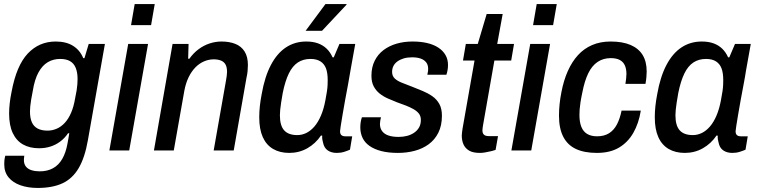

<svg xmlns="http://www.w3.org/2000/svg" viewBox="-20 -743 3745 948"><path d="M166 185Q119 185 81.5 172Q44 159 22.5 133Q1 107 1 69Q1 61 1.5 51.5Q2 42 6 26H100Q99 33 98.5 37.5Q98 42 98 47Q98 67 108 79.5Q118 92 136 97.5Q154 103 176 103Q214 103 242 87.5Q270 72 287.5 41.5Q305 11 313 -33Q316 -47 318 -60.5Q320 -74 322 -85H316Q299 -60 276.5 -43.5Q254 -27 228 -19Q202 -11 173 -11Q127 -11 94 -29.5Q61 -48 43 -86Q25 -124 25 -183Q25 -207 28 -233.5Q31 -260 37 -289Q61 -419 117 -478.5Q173 -538 255 -538Q307 -538 341 -516.5Q375 -495 391 -456H397L418 -526H498L414 -51Q399 35 368.5 87Q338 139 288.5 162Q239 185 166 185ZM215 -98Q238 -98 260 -107.5Q282 -117 300 -136.5Q318 -156 331 -186Q344 -216 351 -258Q356 -281 358.5 -297.5Q361 -314 362 -327.5Q363 -341 363 -353Q363 -385 354 -407.5Q345 -430 326 -441Q307 -452 277 -452Q243 -452 216 -436Q189 -420 170 -385.5Q151 -351 142 -295Q137 -271 134 -252Q131 -233 129.5 -219Q128 -205 128 -193Q128 -161 137 -140Q146 -119 165.5 -108.5Q185 -98 215 -98Z M627 -619 645 -723H744L726 -619ZM520 0 613 -526H711L618 0Z M740 0 832 -526H911L909 -453H915Q935 -481 960.5 -500Q986 -519 1015 -528.5Q1044 -538 1074 -538Q1112 -538 1141.5 -526.5Q1171 -515 1187.5 -489Q1204 -463 1204 -422Q1204 -408 1202.5 -392Q1201 -376 1197 -359L1134 0H1035L1096 -346Q1098 -358 1099.5 -368.5Q1101 -379 1101 -388Q1101 -411 1093.5 -424.5Q1086 -438 1071 -444Q1056 -450 1035 -450Q1011 -450 987.5 -440Q964 -430 944.5 -410Q925 -390 911 -361Q897 -332 890 -294L838 0Z M1408 12Q1362 12 1328.5 -7.5Q1295 -27 1277.5 -66Q1260 -105 1260 -164Q1260 -191 1263 -219Q1266 -247 1272 -278Q1287 -364 1317.5 -422Q1348 -480 1392 -509Q1436 -538 1492 -538Q1525 -538 1550 -529Q1575 -520 1593 -502.5Q1611 -485 1622 -460H1628L1656 -526H1734L1711 -398Q1706 -365 1698.5 -326Q1691 -287 1684 -248.5Q1677 -210 1671.5 -177Q1666 -144 1662.5 -122Q1659 -100 1659 -95Q1659 -82 1665.5 -76Q1672 -70 1685 -70H1719L1708 -4Q1697 1 1680 6.5Q1663 12 1643 12Q1616 12 1598 -0.5Q1580 -13 1575 -39Q1573 -46 1571.5 -54.5Q1570 -63 1571 -73L1565 -74Q1538 -34 1497.5 -11Q1457 12 1408 12ZM1448 -76Q1471 -76 1492.5 -86.5Q1514 -97 1532.5 -118.5Q1551 -140 1565 -173Q1579 -206 1587 -250Q1592 -276 1594.5 -293.5Q1597 -311 1597.5 -324.5Q1598 -338 1598 -348Q1598 -383 1589.5 -405.5Q1581 -428 1562 -440Q1543 -452 1513 -452Q1477 -452 1450.5 -434.5Q1424 -417 1406 -380Q1388 -343 1376 -284Q1371 -256 1368 -236Q1365 -216 1363.5 -201Q1362 -186 1362 -174Q1362 -123 1383 -99.5Q1404 -76 1448 -76ZM1489 -591 1587 -723H1691V-720L1570 -591Z M1945 12Q1898 12 1863 3Q1828 -6 1804.5 -22.5Q1781 -39 1770 -62.5Q1759 -86 1759 -114Q1759 -127 1761 -140Q1763 -153 1767 -164H1861Q1859 -156 1857.5 -147Q1856 -138 1856 -131Q1856 -109 1867.5 -94.5Q1879 -80 1899.5 -73.5Q1920 -67 1948 -67Q1970 -67 1989.5 -72Q2009 -77 2024.5 -87.5Q2040 -98 2049 -113.5Q2058 -129 2058 -151Q2058 -170 2048 -182.5Q2038 -195 2021 -204.5Q2004 -214 1983.5 -222Q1963 -230 1940 -238Q1917 -247 1894.5 -257Q1872 -267 1854 -281.5Q1836 -296 1825 -317Q1814 -338 1814 -369Q1814 -411 1830 -443Q1846 -475 1874 -496Q1902 -517 1938.5 -527.5Q1975 -538 2017 -538Q2057 -538 2089 -530.5Q2121 -523 2144 -508Q2167 -493 2179.5 -471.5Q2192 -450 2192 -422Q2192 -408 2189.5 -395Q2187 -382 2184 -374H2090Q2093 -386 2093.5 -392.5Q2094 -399 2094 -403Q2094 -423 2084 -435.5Q2074 -448 2056.5 -454Q2039 -460 2015 -460Q1991 -460 1973 -454.5Q1955 -449 1942 -439.5Q1929 -430 1922.5 -417Q1916 -404 1916 -388Q1916 -367 1930 -354.5Q1944 -342 1967 -333.5Q1990 -325 2017 -314Q2042 -304 2067.5 -293.5Q2093 -283 2114.5 -268Q2136 -253 2149 -230Q2162 -207 2162 -172Q2162 -123 2144.5 -88Q2127 -53 2097 -31Q2067 -9 2028 1.5Q1989 12 1945 12Z M2350 12Q2315 12 2296 0.5Q2277 -11 2268.5 -30Q2260 -49 2260 -74Q2260 -82 2261.5 -91Q2263 -100 2264 -109L2323 -444H2266L2280 -526H2339L2383 -674H2462L2435 -526H2518L2504 -444H2421L2365 -125Q2364 -121 2363 -111.5Q2362 -102 2362 -99Q2362 -85 2369.5 -78Q2377 -71 2393 -71H2439L2427 -3Q2416 1 2402.5 4Q2389 7 2375.5 9.5Q2362 12 2350 12Z M2612 -619 2630 -723H2729L2711 -619ZM2505 0 2598 -526H2696L2603 0Z M2927 12Q2865 12 2823.5 -7.5Q2782 -27 2761 -68Q2740 -109 2740 -172Q2740 -200 2743 -229Q2746 -258 2752 -288Q2763 -346 2783.5 -392Q2804 -438 2833.5 -470.5Q2863 -503 2903.5 -520.5Q2944 -538 2995 -538Q3054 -538 3093.5 -521Q3133 -504 3153 -471.5Q3173 -439 3173 -390Q3173 -377 3171.5 -361Q3170 -345 3167 -329H3068Q3070 -342 3071.5 -354.5Q3073 -367 3073 -378Q3073 -403 3065 -420.5Q3057 -438 3040 -447Q3023 -456 2995 -456Q2959 -456 2931 -437.5Q2903 -419 2884.5 -381Q2866 -343 2855 -285Q2849 -257 2846 -237Q2843 -217 2842 -202.5Q2841 -188 2841 -175Q2841 -140 2850.5 -116.5Q2860 -93 2879.5 -81.5Q2899 -70 2928 -70Q2963 -70 2987 -85Q3011 -100 3026 -128.5Q3041 -157 3049 -197H3144Q3134 -134 3107 -87Q3080 -40 3036 -14Q2992 12 2927 12Z M3361 12Q3315 12 3281.5 -7.5Q3248 -27 3230.5 -66Q3213 -105 3213 -164Q3213 -191 3216 -219Q3219 -247 3225 -278Q3240 -364 3270.5 -422Q3301 -480 3345 -509Q3389 -538 3445 -538Q3478 -538 3503 -529Q3528 -520 3546 -502.5Q3564 -485 3575 -460H3581L3609 -526H3687L3664 -398Q3659 -365 3651.5 -326Q3644 -287 3637 -248.5Q3630 -210 3624.5 -177Q3619 -144 3615.5 -122Q3612 -100 3612 -95Q3612 -82 3618.5 -76Q3625 -70 3638 -70H3672L3661 -4Q3650 1 3633 6.5Q3616 12 3596 12Q3569 12 3551 -0.5Q3533 -13 3528 -39Q3526 -46 3524.5 -54.5Q3523 -63 3524 -73L3518 -74Q3491 -34 3450.5 -11Q3410 12 3361 12ZM3401 -76Q3424 -76 3445.5 -86.5Q3467 -97 3485.5 -118.5Q3504 -140 3518 -173Q3532 -206 3540 -250Q3545 -276 3547.5 -293.5Q3550 -311 3550.5 -324.5Q3551 -338 3551 -348Q3551 -383 3542.5 -405.5Q3534 -428 3515 -440Q3496 -452 3466 -452Q3430 -452 3403.5 -434.5Q3377 -417 3359 -380Q3341 -343 3329 -284Q3324 -256 3321 -236Q3318 -216 3316.5 -201Q3315 -186 3315 -174Q3315 -123 3336 -99.5Q3357 -76 3401 -76Z"/></svg>

Font: Archivo SemiCondensed Medium
Style: Italic
Weight: 500
Width: 4
Italic angle: -10°
Designer: Hector Gatti
Foundry: Omnibus-Type
Version: Version 2.001